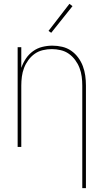

<svg xmlns="http://www.w3.org/2000/svg" viewBox="-20 -766 540 1001"><path d="M409 215V-320Q409 -343 406 -366.5Q403 -390 394.5 -412Q386 -434 372 -453Q358 -472 339 -485.5Q320 -499 296.5 -504.5Q273 -510 250 -510Q227 -510 203.5 -504.5Q180 -499 161 -485.5Q142 -472 128 -453Q114 -434 105.5 -412Q97 -390 94 -366.5Q91 -343 91 -320V0H72V-520H91V-412Q100 -438 115 -460.5Q130 -483 152 -499Q174 -515 200.5 -521.5Q227 -528 253 -528Q279 -528 304.5 -522Q330 -516 351 -501.5Q372 -487 387.5 -466Q403 -445 412 -421Q421 -397 424.5 -371.5Q428 -346 428 -320V215ZM247 -595 233 -605 342 -746 358 -734Z"/></svg>

Font: Iosevka SS04 Thin
Style: Regular
Weight: 100
Monospace: yes
Designer: Belleve Invis
Foundry: Belleve Invis
Version: Version 19.0.0; ttfautohint (v1.8.4)